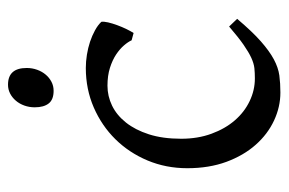

<svg xmlns="http://www.w3.org/2000/svg" viewBox="-140 -562 717 477"><g transform="rotate(-90 218.5 -323.5)"><path d="M410.2 -92.8Q378.4 -55.2 354.2 -33.9Q330.1 -12.7 309.6 -1.7Q289.1 9.3 269.5 12Q250 14.6 227.1 14.6Q191.4 14.6 157.5 -1.2Q123.5 -17.1 97.2 -46.9Q70.8 -76.7 54.9 -119.6Q39.1 -162.6 39.1 -216.8Q39.1 -269.5 58.3 -315.4Q77.6 -361.3 111.1 -395.3Q144.5 -429.2 189.9 -449Q235.4 -468.8 288.1 -468.8Q304.2 -468.8 321 -466.1Q337.9 -463.4 353.3 -458.3Q368.7 -453.1 381.6 -446Q394.5 -439 402.8 -430.2Q403.8 -424.3 401.4 -413.6Q398.9 -402.8 394.5 -390.9Q390.1 -378.9 384.8 -367.9Q379.4 -356.9 375 -350.1L356.9 -355Q353 -363.8 344.2 -374Q335.4 -384.3 321.5 -393.6Q307.6 -402.8 288.3 -408.9Q269 -415 244.1 -415Q218.3 -415 194.6 -403.6Q170.9 -392.1 152.6 -369.1Q134.3 -346.2 123.3 -312Q112.3 -277.8 112.3 -231.9Q112.3 -190.4 124.8 -156.5Q137.2 -122.6 158 -98.6Q178.7 -74.7 205.8 -61.8Q232.9 -48.8 262.2 -48.8Q275.9 -48.8 287.6 -50Q299.3 -51.3 313.2 -57.6Q327.1 -64 345.5 -76.7Q363.8 -89.4 391.1 -112.8ZM288.1 -615.7Q288.1 -602.1 283.7 -589.8Q279.3 -577.6 271.7 -568.6Q264.2 -559.6 253.9 -554.2Q243.7 -548.8 231.4 -548.8Q209.5 -548.8 200 -561Q190.4 -573.2 190.4 -595.7Q190.4 -609.4 194.8 -621.6Q199.2 -633.8 207 -642.8Q214.8 -651.9 224.9 -657Q234.9 -662.1 246.6 -662.1Q288.1 -662.1 288.1 -615.7Z"/></g></svg>

Font: Gentium Plus Eur
Style: Regular
Weight: 400
Designer: J. Victor Gaultney, Annie Olsen, Iska Routamaa, Becca Hirsbrunner
Foundry: SIL International
Version: Version 5.000